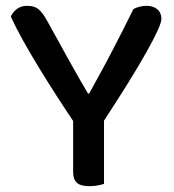

<svg xmlns="http://www.w3.org/2000/svg" viewBox="-20 -633 597 659"><path d="M534 -568Q534 -546 484 -456.5Q434 -367 337 -219V-2Q329 1 315.5 3.5Q302 6 288 6Q257 6 244 -5.5Q231 -17 231 -43V-218Q204 -258 174 -304.5Q144 -351 115 -398.5Q86 -446 60.5 -491.5Q35 -537 17 -576Q23 -590 37 -601.5Q51 -613 74 -613Q98 -613 112 -601.5Q126 -590 141 -563Q153 -542 172 -507Q191 -472 212 -434.5Q233 -397 252 -363.5Q271 -330 282 -312H286Q308 -352 328 -388.5Q348 -425 366 -460Q384 -495 402 -530Q420 -565 438 -602Q447 -607 459.5 -610Q472 -613 483 -613Q506 -613 520 -601Q534 -589 534 -568Z"/></svg>

Font: Baloo Tammudu 2 Medium
Style: Regular
Weight: 500
Designer: Maithili Shingre, Omkar Shende and Ek Type
Foundry: Ek Type
Version: Version 1.640;hotconv 1.0.111;makeotfexe 2.5.65597; ttfautoh